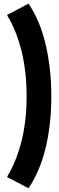

<svg xmlns="http://www.w3.org/2000/svg" viewBox="-20 -783 314 1027"><path d="M132.5 223.8Q141.5 211.7 156.4 185.5Q171.3 159.3 188.3 119Q205.4 78.7 220.2 23.4Q234.9 -32 244.6 -105.1Q254.4 -178.1 254.4 -268.1Q254.4 -358.8 244.6 -431.7Q234.9 -504.6 220.2 -561.2Q205.4 -617.8 188.3 -658.6Q171.3 -699.5 156.4 -725.3Q141.5 -751.2 132.5 -763.4L17.5 -703Q25.9 -689.3 39.3 -663.6Q52.6 -637.8 67.1 -600.8Q81.5 -563.7 94.1 -514.7Q106.6 -465.7 114.4 -404.1Q122.3 -342.6 122.3 -268.1Q122.3 -194.3 114.4 -133.2Q106.6 -72.1 94.1 -23.7Q81.5 24.8 67.1 61.7Q52.6 98.5 39.3 124Q25.9 149.4 17.5 164Z"/></svg>

Font: Anybody Thin Condensed
Style: Regular
Weight: 100
Width: 3
Version: Version 1.113;gftools[0.9.25]